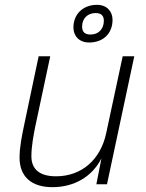

<svg xmlns="http://www.w3.org/2000/svg" viewBox="-20 -763 603 795"><path d="M349 -587C408 -587 446 -625 446 -681C446 -716 422 -743 382 -743C323 -743 284 -704 284 -649C284 -613 309 -587 349 -587ZM355 -620C331 -620 320 -631 320 -653C320 -688 344 -709 376 -709C399 -709 410 -698 410 -677C410 -642 387 -620 355 -620ZM197 12C287 12 361 -31 400 -107L379 0H423L536 -530H488L420 -213C397 -102 318 -33 212 -33C143 -33 110 -63 110 -116C110 -157 119 -204 126 -239L188 -530H140L82 -255C70 -198 61 -154 61 -110C61 -32 110 12 197 12Z"/></svg>

Font: Geist ExtraLight
Style: Italic
Weight: 200
Italic angle: -12°
Designer: Basement.studio, Andrés Briganti, Mateo Zaragoza
Foundry: Basement.studio, Vercel, Andrés Briganti, Guido Ferreyra, Mateo Zaragoza
Version: Version 1.500